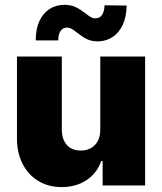

<svg xmlns="http://www.w3.org/2000/svg" viewBox="-20 -763 667 790"><path d="M392.6 -530.3H577.1V0H402.3V-100.6H396.5Q378.9 -49.8 335.7 -21.5Q292.5 6.8 233.4 6.8Q179.2 6.8 137.5 -18.6Q95.7 -43.9 72.8 -89.1Q49.8 -134.3 49.8 -192.4V-530.3H234.4V-230.5Q234.4 -189.9 254.9 -166.7Q275.4 -143.6 312.5 -143.6Q349.1 -143.6 371.1 -167Q393.1 -190.4 392.6 -231.4ZM244.1 -743.2Q271.5 -743.2 291 -733.9Q310.5 -724.6 332 -708Q343.8 -698.2 353 -692.9Q362.3 -687.5 371.1 -687.5Q390.6 -687.5 399.9 -701.4Q409.2 -715.3 410.2 -741.2L501 -740.2Q500.5 -693.8 484.9 -660.6Q469.2 -627.4 442.9 -610.4Q416.5 -593.3 383.8 -592.8Q356 -592.8 337.4 -602.1Q318.8 -611.3 297.9 -627.9Q284.2 -639.2 274.9 -644.3Q265.6 -649.4 255.9 -649.4Q238.8 -649.4 229.2 -635.7Q219.7 -622.1 219.7 -596.7H127Q127 -644 142.3 -676.8Q157.7 -709.5 184.1 -726.1Q210.4 -742.7 244.1 -743.2Z"/></svg>

Font: Pretendard Std Black
Style: Regular
Weight: 900
Designer: Base glyphs from Inter by Rasmus Andersson; Hangeul glyphs from Noto Sans CJK(Source Han Sans) by Jang Soo-young and Kan
Foundry: Kil Hyung-jin
Version: Version 1.309